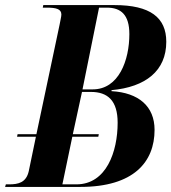

<svg xmlns="http://www.w3.org/2000/svg" viewBox="-51 -734 673 754"><path d="M-31 0H265C474 0 556 -98 556 -224C556 -317 493 -370 387 -376V-380C521 -392 602 -456 602 -570C602 -665 539 -714 399 -714H119L117 -704H132C169 -704 190 -699 190 -677C190 -668 185 -650 183 -637L92 -207H18L16 -197H90L62 -62C52 -17 21 -10 -15 -10H-28ZM313 -383H273L338 -704H369C424 -704 457 -676 457 -600C457 -498 416 -383 313 -383ZM249 -10H194L233 -197H335L337 -207H235L271 -373H306C372 -373 411 -339 411 -252C411 -139 367 -10 249 -10Z"/></svg>

Font: Noto Serif Display Condensed
Style: Bold Italic
Weight: 700
Width: 3
Italic angle: -12°
Designer: Monotype Design Team
Foundry: Monotype Imaging Inc.
Version: Version 2.009